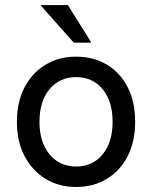

<svg xmlns="http://www.w3.org/2000/svg" viewBox="-20 -736 607 766"><path d="M283.3 10Q215.8 10 162.5 -22.1Q109.2 -54.2 78.3 -112.5Q47.5 -170.8 47.5 -250Q47.5 -330 78.3 -388.3Q109.2 -446.7 162.5 -478.3Q215.8 -510 283.3 -510Q352.5 -510 405.8 -478.3Q459.2 -446.7 489.2 -388.3Q519.2 -330 519.2 -250Q519.2 -170.8 488.8 -112.1Q458.3 -53.3 405 -21.7Q351.7 10 283.3 10ZM283.3 -71.7Q350 -71.7 389.6 -120.4Q429.2 -169.2 429.2 -250Q429.2 -331.7 389.6 -380Q350 -428.3 283.3 -428.3Q217.5 -428.3 177.5 -380Q137.5 -331.7 137.5 -250Q137.5 -169.2 177.5 -120.4Q217.5 -71.7 283.3 -71.7ZM274.2 -565.8 144.2 -712.5V-715.8H250.8L342.5 -569.2V-565.8Z"/></svg>

Font: Funnel Sans Light
Style: Regular
Weight: 400
Version: Version 1.000